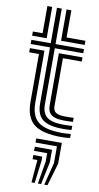

<svg xmlns="http://www.w3.org/2000/svg" viewBox="-115 -818 609 1183"><g transform="rotate(10 190.0 -226.5)"><path d="M306 -41.5Q217.8 -41.5 179.4 -71.4Q141 -101.2 141 -170V-522H20V-548H141V-770H171V-548H349V-522H171V-170Q171 -115 202.4 -91.1Q233.8 -67.2 306 -67.2Q321.5 -67.2 334.4 -67.8Q347.2 -68.2 360 -69.2V-44.2Q351.2 -42.8 338.6 -42.1Q326 -41.5 306 -41.5ZM306 10Q185.5 10 133.2 -31.9Q81 -73.8 81 -170V-470H20V-496H111V-170Q111 -87.2 156.2 -51.5Q201.5 -15.8 306 -15.8Q320.8 -15.8 333.4 -16.6Q346 -17.5 360 -19.2V5.8Q340.2 10 306 10ZM306 -93Q249.8 -93 225.4 -110.9Q201 -128.8 201 -170V-496H349V-470H231V-170Q231 -142.5 248.5 -130.6Q266 -118.8 306 -118.8Q324.5 -118.8 337.8 -119Q351 -119.2 360 -120V-95Q350.8 -94 337.5 -93.5Q324.2 -93 306 -93ZM20 -574V-600H81V-770H111V-574ZM201 -574V-770H231V-600H349V-574ZM253 317 289 175V71H155V45H315V175L273 317ZM173 317 185 175H155V149H211V175L193 317ZM213 317 237 175V123H155V97H263V175L233 317Z"/></g></svg>

Font: Big Shoulders Inline Text Thin Black
Style: Regular
Weight: 900
Version: Version 2.002